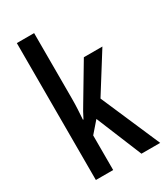

<svg xmlns="http://www.w3.org/2000/svg" viewBox="-189 -842 799 923"><g transform="rotate(-30 210.5 -380.0)"><path d="M158 -397Q158 -367 156.5 -338.5Q155 -310 153 -282H156Q165 -300 174 -316.5Q183 -333 192 -347L307 -540H410L277 -328L419 0H315L211 -253L158 -192V0H62V-760H158Z"/></g></svg>

Font: Noto Sans Khmer UI ExtraCondensed Medium
Style: Regular
Weight: 500
Width: 2
Designer: Danh Hong and the Monotype Design Team
Foundry: Monotype Imaging Inc.
Version: Version 2.002; ttfautohint (v1.8.4.7-5d5b)